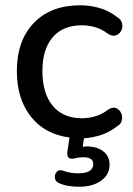

<svg xmlns="http://www.w3.org/2000/svg" viewBox="-20 -516 506 729"><path d="M282 193Q263 193 244 190.5Q225 188 208 181Q191 175 188.5 161Q186 147 195.5 136.5Q205 126 222 133Q246 142 277 142Q334 142 334 107Q334 81 296 81Q281 81 265 85Q248 89 241 83Q233 76 236 58L244 6Q150 -6 97 -73.5Q44 -141 44 -246Q44 -362 108.5 -429Q173 -496 285 -496Q320 -496 356.5 -486Q393 -476 425 -451Q440 -442 443.5 -427.5Q447 -413 440.5 -400Q434 -387 421 -382Q408 -377 391 -387Q366 -406 340.5 -413Q315 -420 292 -420Q219 -420 180 -374.5Q141 -329 141 -246Q141 -162 180 -114.5Q219 -67 292 -67Q315 -67 340.5 -74Q366 -81 391 -100Q408 -111 421 -105.5Q434 -100 440 -86.5Q446 -73 442.5 -58.5Q439 -44 424 -36Q396 -14 363.5 -3.5Q331 7 299 9L294 41L310 40Q348 40 372 58.5Q396 77 396 109Q396 147 364 170Q332 193 282 193Z"/></svg>

Font: Chiron GoRound TC
Style: Regular
Weight: 400
Designer: Ryoko NISHIZUKA 西塚涼子 (kana, bopomofo & ideographs); Paul D. Hunt (Latin, Greek & Cyrillic); Sandoll Communications 산돌커뮤니
Foundry: Adobe
Version: Version 1.000;hotconv 1.1.1;makeotfexe 2.6.0